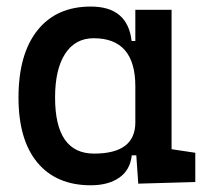

<svg xmlns="http://www.w3.org/2000/svg" viewBox="-20 -547 626 577"><path d="M252.9 9.8Q149.4 9.8 92.5 -58.3Q35.6 -126.5 35.6 -253.9Q35.6 -384.3 92.5 -455.8Q149.4 -527.3 252.9 -527.3Q363.8 -527.3 375.5 -423.8H386.7V-517.6H495.6V-98.6L566.9 -87.9V0L395.5 4.9L389.6 -80.1H376Q371.1 -35.6 338.1 -12.9Q305.2 9.8 252.9 9.8ZM145.5 -253.9Q145.5 -85.4 262.7 -85.4Q386.7 -85.4 386.7 -179.2V-287.6Q386.7 -432.1 261.7 -432.1Q206.1 -432.1 175.8 -385.5Q145.5 -338.9 145.5 -253.9Z"/></svg>

Font: Caskaydia Cove Medium
Style: Regular
Weight: 500
Monospace: yes
Designer: Aaron Bell
Foundry: Saja Typeworks
Version: Version 4.300; ttfautohint (v1.8.3)